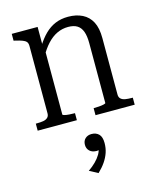

<svg xmlns="http://www.w3.org/2000/svg" viewBox="-119 -603 806 975"><g transform="rotate(-15 283.5 -115.5)"><path d="M34 0V-37H39Q59 -37 73.5 -39.5Q88 -42 96.5 -50Q105 -58 105 -72V-426Q105 -441 98.5 -448.5Q92 -456 78.5 -461Q65 -466 44 -471L34 -473V-509H170V-402L176 -395V-47Q176 -44 186 -41.5Q196 -39 210.5 -38Q225 -37 237 -37H240V0ZM544 0H338V-37H339Q351 -37 365.5 -38Q380 -39 391 -41.5Q402 -44 402 -47V-362Q402 -399 393.5 -422.5Q385 -446 367 -457.5Q349 -469 319 -469Q288 -469 260.5 -456Q233 -443 209 -417Q185 -391 164 -353L163 -409Q185 -445 210 -469.5Q235 -494 265 -506.5Q295 -519 332 -519Q375 -519 407 -503Q439 -487 456 -454.5Q473 -422 473 -369V-72Q473 -58 481.5 -50Q490 -42 505 -39.5Q520 -37 539 -37H544ZM277 288 232 264Q254 249 271 232Q288 215 298.5 197Q309 179 309 162L322 166Q317 172 310.5 174.5Q304 177 297 177Q274 177 260.5 164.5Q247 152 247 132Q247 111 260 99Q273 87 293 87Q317 87 331.5 101.5Q346 116 346 148Q346 175 338 198.5Q330 222 315 244Q300 266 277 288Z"/></g></svg>

Font: Roboto Serif 28pt Condensed Light
Style: Regular
Weight: 300
Width: 3
Designer: Greg Gazdowicz
Foundry: Commercial Type
Version: Version 1.008